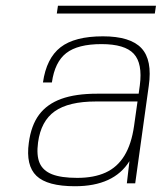

<svg xmlns="http://www.w3.org/2000/svg" viewBox="-20 -636 569 666"><path d="M429 -77Q375 10 240 10Q144 10 106.5 -26Q69 -62 80 -141Q88 -201 115.5 -238Q143 -275 192.5 -293Q242 -311 317 -311H461L465 -340Q475 -416 444 -449.5Q413 -483 332 -483Q250 -483 210 -452Q170 -421 160 -350H129Q141 -434 190 -472Q239 -510 337 -510Q432 -510 470.5 -469Q509 -428 496 -338L449 0H420ZM457 -284H313Q218 -284 170 -250Q122 -216 112 -142Q106 -97 117.5 -70.5Q129 -44 160.5 -31.5Q192 -19 248 -19Q306 -19 346.5 -37.5Q387 -56 411.5 -96Q436 -136 445 -199ZM177 -589 181 -616H521L517 -589Z"/></svg>

Font: Fivo Sans Thin
Style: Regular
Weight: 250
Foundry: Alexander Slobzheninov
Version: 1.0